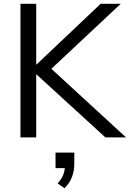

<svg xmlns="http://www.w3.org/2000/svg" viewBox="-20 -725 685 1013"><path d="M88 0ZM88 0V-705H171V-385H173L511 -705H617L251 -362L645 0H536L173 -332H171V0ZM320 268 284 242Q304 221 312 202Q320 183 322 162H273V80H372V140Q372 177 359.5 209.5Q347 242 320 268Z"/></svg>

Font: Winston
Style: Regular
Weight: 400
Designer: Original fonts by Vernon Adams / Changes by Cristiano Sobral
Foundry: Original fonts by Vernon Adams / Changes by Cristiano Sobral
Version: Version 2.503;July 17, 2020;FontCreator 13.0.0.2655 64-bit